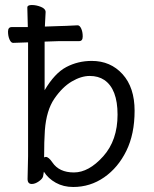

<svg xmlns="http://www.w3.org/2000/svg" viewBox="-20 -729 613 766"><path d="M92 -560 33 -558H32Q24 -558 18 -571.5Q12 -585 12 -603Q12 -621 27 -621H91L89 -699Q89 -709 107 -709Q125 -709 143.5 -701.5Q162 -694 162 -681L159 -623L217 -625Q232 -625 289 -628H290Q298 -628 304 -615Q310 -602 310 -583.5Q310 -565 296 -565H218L158 -563V-369Q198 -437 244.5 -461.5Q291 -486 346 -486Q421 -486 469 -433Q517 -380 517 -287Q517 -194 484 -127Q451 -60 395.5 -21.5Q340 17 272 17Q233 17 202.5 0Q172 -17 155 -44L152 -26Q150 -16 135 -5.5Q120 5 107 5Q90 5 90 -15L92 -106ZM156 -101Q160 -103 163 -103Q174 -103 189 -81Q216 -41 275 -41Q334 -41 391.5 -105Q449 -169 449 -271.5Q449 -374 396 -410Q372 -426 338 -426Q304 -426 266.5 -404Q229 -382 197 -335.5Q165 -289 159 -209Q156 -167 156 -101Z"/></svg>

Font: Fusion Kai T
Style: Regular
Weight: 400
Designer: Fontworks Inc.
Version: Version 24.134;May 13, 2024